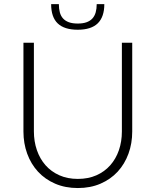

<svg xmlns="http://www.w3.org/2000/svg" viewBox="-20 -918 767 946"><path d="M363.5 -36.5Q414.5 -36.5 454.8 -54.2Q495 -72 523 -103.5Q551 -135 565.8 -177.8Q580.5 -220.5 580.5 -270V-707.5H631.5V-270Q631.5 -211.5 613 -160.8Q594.5 -110 559.8 -72.2Q525 -34.5 475.2 -13Q425.5 8.5 363.5 8.5Q301.5 8.5 251.8 -13Q202 -34.5 167.2 -72.2Q132.5 -110 114 -160.8Q95.5 -211.5 95.5 -270V-707.5H147V-270.5Q147 -221 161.8 -178.2Q176.5 -135.5 204.2 -104Q232 -72.5 272.2 -54.5Q312.5 -36.5 363.5 -36.5ZM363 -771.5Q297 -771.5 264.5 -802.5Q232 -833.5 232 -897.5H270Q270 -875 274.8 -857.2Q279.5 -839.5 290.5 -827.2Q301.5 -815 319.2 -808.5Q337 -802 363 -802Q389 -802 406.8 -808.5Q424.5 -815 435.5 -827.2Q446.5 -839.5 451.5 -857.2Q456.5 -875 456.5 -897.5H494Q494 -835 461.8 -803.2Q429.5 -771.5 363 -771.5Z"/></svg>

Font: LatoLatin Light
Style: Regular
Weight: 300
Designer: Lukasz Dziedzic with Adam Twardoch and Botio Nikoltchev
Foundry: tyPoland Lukasz Dziedzic
Version: Version 2.015; 2015-08-06; http://www.latofonts.com/